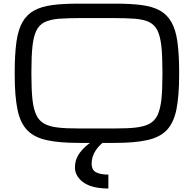

<svg xmlns="http://www.w3.org/2000/svg" viewBox="-20 -786 1087 1077"><path d="M425.3 15.6Q311.5 15.6 244.6 0.5Q173.8 -14.2 134.3 -54.2Q93.8 -94.7 78.6 -169.4Q62.5 -245.1 62.5 -365.2V-384.8Q62.5 -479.5 72.3 -552.2Q82 -619.6 106 -662.1Q130.9 -705.1 171.4 -727.1Q212.4 -749.5 274.9 -757.8Q332.5 -765.6 425.3 -765.6H622.1Q714.8 -765.6 772.5 -757.8Q835 -750 876.5 -727.1Q917.5 -704.6 941.4 -662.1Q965.8 -619.6 975.1 -552.2Q984.9 -479.5 984.9 -384.8V-365.2Q984.9 -249 969.2 -169.4Q953.1 -94.7 913.6 -54.2Q873.5 -14.2 802.7 0.5Q735.8 15.6 622.1 15.6ZM622.1 -65.4Q698.7 -65.4 739.7 -70.3Q787.6 -75.7 817.9 -91.3Q847.7 -107.4 863.8 -140.1Q879.4 -175.3 885.3 -227.5Q891.1 -282.2 891.1 -365.2V-384.8Q891.1 -470.7 885.3 -526.4Q879.4 -580.1 863.8 -614.3Q847.7 -646.5 817.9 -661.6Q788.1 -676.3 739.7 -680.7Q682.6 -684.6 622.1 -684.6H425.3Q364.7 -684.6 307.6 -680.7Q259.8 -676.3 230 -661.6Q199.2 -646 184.1 -614.3Q168 -582 162.1 -526.4Q156.2 -470.7 156.2 -384.8V-365.2Q156.2 -282.2 162.1 -227.5Q168 -173.3 184.1 -140.1Q199.2 -107.9 230 -91.3Q259.3 -75.7 307.6 -70.3Q348.6 -65.4 425.3 -65.4ZM587.9 271.5Q460.9 271.5 416.5 205.6Q400.4 181.2 400.4 155.3Q400.4 131.8 405.8 113.3Q410.6 99.1 419.9 82.5Q453.1 29.8 525.4 -9.8H587.9Q494.1 52.7 494.1 130.9Q494.1 169.4 520.5 181.2Q544.4 193.4 587.9 193.4Z"/></svg>

Font: Michroma+
Style: Regular
Weight: 400
Designer: beogot
Foundry: beogot
Version: Version